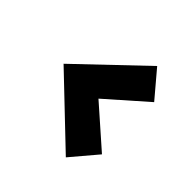

<svg xmlns="http://www.w3.org/2000/svg" viewBox="-56 -629 541 541"><g transform="rotate(-45 214.0 -358.5)"><path d="M32 -296 214 -487 396 -296 318 -230 214 -348 110 -230Z"/></g></svg>

Font: Ysabeau SC
Style: Bold
Weight: 700
Designer: Christian Thalmann (Catharsis Fonts)
Version: Version 0.003